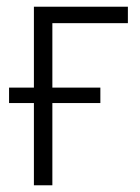

<svg xmlns="http://www.w3.org/2000/svg" viewBox="-20 -552 417 572"><path d="M361 -532H81V-291H7V-245H81V0H136V-245H279V-291H136V-483H361Z"/></svg>

Font: Noto Sans SemiCondensed Light
Style: Regular
Weight: 300
Width: 4
Designer: Monotype Design Team
Foundry: Monotype Imaging Inc.
Version: Version 2.013